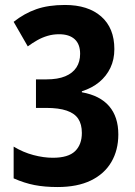

<svg xmlns="http://www.w3.org/2000/svg" viewBox="-20 -744 543 774"><path d="M441 -546Q441 -504 425 -470.5Q409 -437 380 -413Q351 -389 310 -376V-372Q383 -359 420 -316Q457 -273 457 -202Q457 -139 429 -91Q401 -43 346.5 -16.5Q292 10 212 10Q160 10 119 2Q78 -6 35 -25V-153Q73 -130 114.5 -119Q156 -108 193 -108Q255 -108 282.5 -134.5Q310 -161 310 -208Q310 -243 295.5 -265Q281 -287 249 -298Q217 -309 166 -309H125V-424H167Q213 -424 243 -436.5Q273 -449 288 -472Q303 -495 303 -527Q303 -566 281 -586Q259 -606 218 -606Q194 -606 172 -599.5Q150 -593 130.5 -582Q111 -571 92 -557L35 -656Q78 -690 126.5 -707Q175 -724 242 -724Q335 -724 388 -677.5Q441 -631 441 -546Z"/></svg>

Font: Noto Sans Khmer Condensed
Style: Bold
Weight: 700
Width: 3
Designer: Danh Hong and the Monotype Design Team
Foundry: Monotype Imaging Inc.
Version: Version 2.004